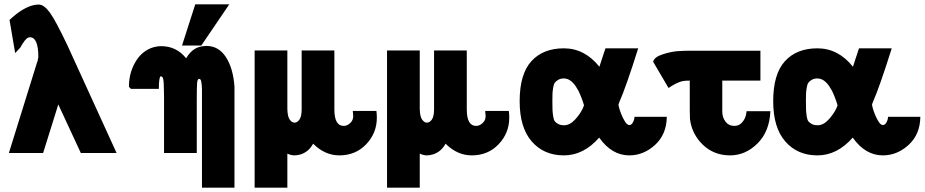

<svg xmlns="http://www.w3.org/2000/svg" viewBox="-20 -706 4267 886"><path d="M21 0 151 -418 155 -429H154Q157 -440 157 -442Q157 -534 118 -534Q102 -534 85 -505V-506Q80 -496 74 -487L75 -488L50 -461L24 -614Q78 -665 126 -680Q142 -685 159 -685Q183 -685 210 -648Q237 -611 291 -497L518 0H353L249 -224Q192 -42 179 0Z M820 -496 881 -686H1038L909 -496ZM584 -296Q582 -298 579 -301Q576 -304 575 -306Q575 -366 602 -415Q629 -464 674 -483Q699 -493 724 -493Q794 -493 839 -437Q864 -480 902 -490Q917 -494 933 -494Q989 -494 1022.5 -442.5Q1056 -391 1062 -306V160H912V-236Q912 -242 912 -254Q912 -266 912 -274.5Q912 -283 912 -294Q912 -305 911 -312.5Q910 -320 909 -327.5Q908 -335 905.5 -338.5Q903 -342 899 -342Q891 -342 889.5 -322.5Q888 -303 888 -243V0H737V-256Q737 -271 736.5 -283.5Q736 -296 736 -305Q736 -314 735.5 -321Q735 -328 734.5 -333Q734 -338 733 -341.5Q732 -345 731.5 -347Q731 -349 729.5 -350Q728 -351 727.5 -351.5Q727 -352 725 -353Q723 -354 722 -354H721Q713 -347 713 -296Z M1155 160V-473H1306V-202Q1307 -168 1317 -154Q1327 -140 1339 -140Q1352 -140 1362 -154.5Q1372 -169 1372 -202V-473H1523V-201Q1523 -125 1566 -125Q1582 -125 1596 -138Q1610 -151 1610 -170L1608 -194H1717Q1719 -180 1719 -163Q1719 -92 1670 -40.5Q1621 11 1546 11Q1479 11 1425 -43Q1406 -7 1369 6Q1352 11 1339 11Q1324 11 1306 3V160Z M1766 160V-473H1917V-202Q1918 -168 1928 -154Q1938 -140 1950 -140Q1963 -140 1973 -154.5Q1983 -169 1983 -202V-473H2134V-201Q2134 -125 2177 -125Q2193 -125 2207 -138Q2221 -151 2221 -170L2219 -194H2328Q2330 -180 2330 -163Q2330 -92 2281 -40.5Q2232 11 2157 11Q2090 11 2036 -43Q2017 -7 1980 6Q1963 11 1950 11Q1935 11 1917 3V160Z M2378 -239Q2378 -364 2432 -423.5Q2486 -483 2582 -483Q2678 -483 2746 -398Q2750 -412 2760 -441Q2770 -470 2774 -483H2925Q2868 -302 2838 -235Q2834 -225 2834 -222Q2834 -220 2837 -208.5Q2840 -197 2846.5 -180.5Q2853 -164 2860 -152Q2872 -129 2884 -129Q2893 -129 2899 -138.5Q2905 -148 2907 -158L2908 -167H3057Q3056 -86 3003 -37.5Q2950 11 2884 11Q2803 11 2745 -71Q2673 11 2582 11Q2490 11 2434 -53Q2378 -117 2378 -239ZM2529 -241Q2529 -213 2529.5 -200Q2530 -187 2532.5 -170Q2535 -153 2540.5 -146Q2546 -139 2556.5 -133.5Q2567 -128 2583 -128Q2609 -128 2632.5 -153Q2656 -178 2669 -205Q2673 -216 2675 -220Q2666 -252 2648 -290V-289Q2626 -331 2599 -341Q2590 -344 2582 -344Q2567 -344 2556.5 -338Q2546 -332 2540.5 -324.5Q2535 -317 2532.5 -301Q2530 -285 2529.5 -274Q2529 -263 2529 -241Z M2994 -421Q2999 -443 3038.5 -455.5Q3078 -468 3108 -470Q3138 -472 3165 -472H3489V-334H3313V-191Q3313 -164 3328 -144.5Q3343 -125 3369 -125Q3378 -125 3388.5 -129Q3399 -133 3411 -149.5Q3423 -166 3425 -193H3535Q3531 -99 3475.5 -44Q3420 11 3349 11Q3275 11 3224 -37.5Q3173 -86 3164 -156V-155Q3163 -168 3163 -196V-334Q3148 -334 3135.5 -332.5Q3123 -331 3112 -326Q3101 -321 3095.5 -318.5Q3090 -316 3079 -309Q3068 -302 3065 -300Z M3548 -239Q3548 -364 3602 -423.5Q3656 -483 3752 -483Q3848 -483 3916 -398Q3920 -412 3930 -441Q3940 -470 3944 -483H4095Q4038 -302 4008 -235Q4004 -225 4004 -222Q4004 -220 4007 -208.5Q4010 -197 4016.5 -180.5Q4023 -164 4030 -152Q4042 -129 4054 -129Q4063 -129 4069 -138.5Q4075 -148 4077 -158L4078 -167H4227Q4226 -86 4173 -37.5Q4120 11 4054 11Q3973 11 3915 -71Q3843 11 3752 11Q3660 11 3604 -53Q3548 -117 3548 -239ZM3699 -241Q3699 -213 3699.5 -200Q3700 -187 3702.5 -170Q3705 -153 3710.5 -146Q3716 -139 3726.5 -133.5Q3737 -128 3753 -128Q3779 -128 3802.5 -153Q3826 -178 3839 -205Q3843 -216 3845 -220Q3836 -252 3818 -290V-289Q3796 -331 3769 -341Q3760 -344 3752 -344Q3737 -344 3726.5 -338Q3716 -332 3710.5 -324.5Q3705 -317 3702.5 -301Q3700 -285 3699.5 -274Q3699 -263 3699 -241Z"/></svg>

Font: Coval
Style: Black
Weight: 1000
Foundry: Context Ltd
Version: Version 001.000